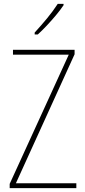

<svg xmlns="http://www.w3.org/2000/svg" viewBox="-20 -971 440 991"><path d="M374 0H30V-22L335 -689H47V-714H365V-691L62 -25H374ZM308 -944Q292 -920 269 -892.5Q246 -865 221.5 -839Q197 -813 175 -793H159V-803Q193 -840 223.5 -877Q254 -914 278 -951H308Z"/></svg>

Font: Noto Sans Telugu Condensed Thin
Style: Regular
Weight: 100
Width: 3
Designer: Jelle Bosma - Monotype Design Team
Foundry: Monotype Imaging Inc.
Version: Version 2.005; ttfautohint (v1.8.4.7-5d5b)